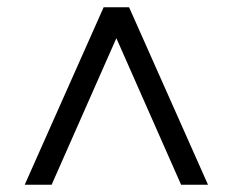

<svg xmlns="http://www.w3.org/2000/svg" viewBox="-20 -648 640 528"><path d="M48 -140 265 -628H335L552 -140H478L300 -543L122 -140Z"/></svg>

Font: Nunito Sans Medium
Style: Regular
Weight: 500
Designer: Vernon Adams
Foundry: Vernon Adams
Version: Version 3.101; ttfautohint (v1.8.4.7-5d5b);gftools[0.9.27]